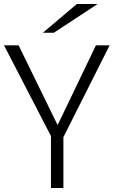

<svg xmlns="http://www.w3.org/2000/svg" viewBox="-23 -937 566 957"><path d="M264.2 -313.5 455.1 -710.9H523.4L293 -253.4V0H231V-258.8L-2.9 -710.9H69.8ZM359.9 -917H463.4L245.6 -773.9H190.9Z"/></svg>

Font: Ufes Sans Light
Style: Regular
Weight: 200
Designer: Ricardo Esteves & Thais Bronze
Foundry: ProDesignUfes - Ricardo Esteves, Thais Bronze (This is a derivative work, based on Roboto family, by Christian Robertson
Version: Version 2.0